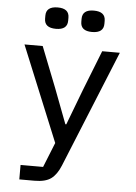

<svg xmlns="http://www.w3.org/2000/svg" viewBox="-61 -773 722 1019"><g transform="rotate(5 300.0 -263.5)"><path d="M205 -613Q143 -613 143 -662V-678Q143 -727 205 -727Q266 -727 266 -678V-662Q266 -613 205 -613ZM397 -613Q336 -613 336 -662V-678Q336 -727 397 -727Q459 -727 459 -678V-662Q459 -613 397 -613ZM375 -300 460 -516H554L300 107Q280 156 250 178Q220 200 162 200H81V123H201L254 -9L46 -516H143L228 -300L299 -113H304Z"/></g></svg>

Font: IBM Plex Mono Text
Style: Regular
Weight: 450
Designer: Mike Abbink, Paul van der Laan, Pieter van Rosmalen
Foundry: Bold Monday
Version: Version 2.000